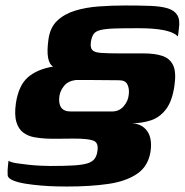

<svg xmlns="http://www.w3.org/2000/svg" viewBox="-20 -485 675 701"><path d="M11 102Q21 108 40.5 111Q60 114 83.5 116.5Q107 119 129 120Q151 121 164 121Q216 121 248.5 119Q281 117 299 111.5Q317 106 325.5 94.5Q334 83 336 64Q340 36 321 28.5Q302 21 249 21Q228 21 199 21.5Q170 22 149 21Q127 20 105 16Q83 12 65.5 -0.5Q48 -13 40 -39Q32 -65 38 -108Q48 -173 81.5 -202.5Q115 -232 174 -242Q160 -250 155.5 -274.5Q151 -299 157 -342Q163 -385 189 -409.5Q215 -434 254 -446Q293 -458 340.5 -461.5Q388 -465 437 -465Q491 -465 529.5 -463.5Q568 -462 592.5 -454.5Q617 -447 627.5 -429.5Q638 -412 633 -380Q632 -367 631 -361.5Q630 -356 629 -352Q619 -363 598.5 -369.5Q578 -376 555 -378.5Q532 -381 513 -381.5Q494 -382 486 -382Q432 -382 399 -381Q366 -380 347.5 -375.5Q329 -371 322 -361Q315 -351 312 -333Q309 -313 316 -303.5Q323 -294 347 -292Q371 -290 419 -290Q441 -290 462 -290Q483 -290 505 -290Q545 -290 572.5 -281Q600 -272 612 -247Q624 -222 617 -173Q609 -116 586 -86Q563 -56 530.5 -45.5Q498 -35 462 -35Q498 -33 517 -7Q536 19 530 66Q522 121 481.5 149Q441 177 375.5 186.5Q310 196 225 196Q212 196 186.5 195.5Q161 195 130.5 192.5Q100 190 72 185.5Q44 181 26 173Q8 165 8 154Q7 138 9 121Q11 104 11 102ZM389 -78Q415 -78 431.5 -97Q448 -116 450 -139Q453 -160 445.5 -176Q438 -192 415 -192L299 -193Q292 -193 283.5 -193Q275 -193 268 -193Q261 -193 257 -193Q228 -189 214 -171.5Q200 -154 197 -135Q193 -108 203 -93Q213 -78 238 -78Z"/></svg>

Font: Genos Thin
Style: Bold Italic
Weight: 700
Italic angle: -8°
Version: Version 1.010